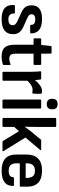

<svg xmlns="http://www.w3.org/2000/svg" viewBox="824 -1566 752 2441"><g transform="rotate(90 1200.5 -345.0)"><path d="M223 11Q128 11 83.5 -27.5Q39 -66 43 -147Q44 -158 55 -158H141Q151 -158 151 -147Q151 -75 224 -75Q300 -75 300 -129Q300 -150 287.5 -164Q275 -178 246 -191L137 -241Q90 -262 68.5 -292Q47 -322 47 -369Q47 -503 222 -503Q314 -503 359 -467Q404 -431 404 -363Q404 -352 392 -352H307Q295 -352 295 -367Q296 -417 227 -417Q161 -417 161 -370Q161 -350 171.5 -339Q182 -328 212 -314L320 -266Q369 -243 391.5 -212.5Q414 -182 414 -134Q414 11 223 11Z M700 11Q617 11 582.5 -29Q548 -69 548 -158V-395H478Q467 -395 467 -407V-481Q467 -492 478 -492H551L564 -612Q565 -624 576 -624H651Q661 -624 661 -612L662 -492H794Q805 -492 805 -481V-407Q805 -395 794 -395H662V-165Q662 -123 676.5 -105Q691 -87 725 -87Q742 -87 759.5 -91Q777 -95 793 -101Q806 -106 806 -93V-18Q806 -8 797 -5Q778 2 753 6.5Q728 11 700 11Z M903 0Q892 0 892 -11V-369Q892 -399 890.5 -426.5Q889 -454 886 -480Q885 -492 897 -492H978Q988 -492 990 -482Q993 -467 995 -448.5Q997 -430 997 -413Q1026 -450 1064 -476.5Q1102 -503 1137 -503Q1153 -503 1163 -500Q1171 -497 1171 -487Q1172 -464 1172 -438Q1172 -412 1169 -389Q1168 -377 1156 -380Q1142 -383 1124 -383Q1094 -383 1063 -365Q1032 -347 1006 -316V-11Q1006 0 995 0Z M1256 0Q1245 0 1245 -11V-481Q1245 -492 1256 -492H1348Q1359 -492 1359 -481V-11Q1359 0 1348 0ZM1303 -563Q1270 -563 1253 -580.5Q1236 -598 1236 -625V-640Q1236 -668 1253 -684.5Q1270 -701 1303 -701Q1336 -701 1352.5 -684.5Q1369 -668 1369 -640V-625Q1369 -598 1352.5 -580.5Q1336 -563 1303 -563Z M1490 0Q1479 0 1479 -11V-672Q1479 -683 1490 -683H1582Q1593 -683 1593 -672V-423Q1593 -389 1592.5 -353.5Q1592 -318 1590 -283H1592Q1625 -331 1659 -373L1753 -486Q1757 -492 1766 -492H1880Q1886 -492 1888 -488Q1890 -484 1885 -478L1728 -292L1900 -14Q1903 -8 1901 -4Q1899 0 1892 0H1785Q1776 0 1771 -7L1648 -210L1593 -149V-11Q1593 0 1582 0Z M2150 11Q1944 11 1944 -175V-305Q1944 -402 1995 -452.5Q2046 -503 2148 -503Q2353 -503 2353 -310V-231Q2353 -220 2342 -220H2056V-180Q2056 -128 2078.5 -103.5Q2101 -79 2151 -79Q2190 -79 2211 -93Q2232 -107 2232 -135Q2232 -146 2244 -146H2333Q2343 -146 2343 -136Q2345 -64 2296 -26.5Q2247 11 2150 11ZM2056 -295H2241V-309Q2241 -363 2218.5 -388Q2196 -413 2149 -413Q2056 -413 2056 -309Z"/></g></svg>

Font: Sofia Sans Semi Condensed
Style: Bold
Weight: 700
Designer: Botio Nikoltchev, Ani Petrova
Foundry: lettersoup
Version: Version 4.100; ttfautohint (v1.8.4.7-5d5b)